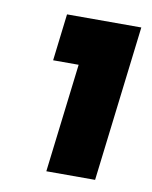

<svg xmlns="http://www.w3.org/2000/svg" viewBox="-57 -725 398 504"><g transform="rotate(10 142.0 -472.5)"><path d="M280 -680 230 -265H100L135 -555H67L82 -680Z"/></g></svg>

Font: Josefin Sans
Style: Bold Italic
Weight: 700
Italic angle: -7°
Designer: Santiago Orozco
Foundry: Typemade
Version: Version 2.000